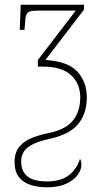

<svg xmlns="http://www.w3.org/2000/svg" viewBox="-20 -556 424 816"><path d="M180 240Q143 240 111.5 230.5Q80 221 61 197.5Q42 174 42 132Q42 91 62.5 67Q83 43 116 30Q149 17 189 9Q260 -6 290.5 -44.5Q321 -83 321 -142Q321 -201 281.5 -237Q242 -273 161 -273H141V-301L302 -511H142Q118 -511 106.5 -507Q95 -503 91 -490.5Q87 -478 86 -452L84 -429H64L68 -536H337V-515L173 -301Q270 -295 309.5 -251Q349 -207 349 -143Q349 -73 312 -28.5Q275 16 191 34Q130 47 100 69Q70 91 70 131Q70 172 96.5 193.5Q123 215 179 215Q239 215 272.5 189Q306 163 320 119Q326 129 326 145Q326 165 310 187.5Q294 210 261 225Q228 240 180 240Z"/></svg>

Font: Noto Serif Condensed Thin
Style: Regular
Weight: 100
Width: 3
Designer: Monotype Design Team
Foundry: Monotype Imaging Inc.
Version: Version 2.013; ttfautohint (v1.8.4.7-5d5b)